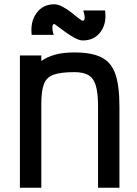

<svg xmlns="http://www.w3.org/2000/svg" viewBox="-20 -877 640 897"><path d="M73 0V-618H173V-592Q200 -611 237 -621.5Q274 -632 328 -632Q408 -632 454 -609Q500 -586 519 -531Q538 -476 538 -380V0H438V-380Q438 -441 428 -476Q418 -511 394 -525.5Q370 -540 328 -540Q264 -540 230.5 -528Q197 -516 185 -484Q173 -452 173 -391V0ZM367 -688Q351 -688 329.5 -699.5Q308 -711 286.5 -726.5Q265 -742 250 -753.5Q235 -765 233 -765Q226 -765 225 -750.5Q224 -736 231 -714H128Q121 -776 151 -816.5Q181 -857 233 -857Q251 -857 272.5 -845.5Q294 -834 313.5 -818.5Q333 -803 347.5 -791.5Q362 -780 367 -780Q375 -780 375.5 -793.5Q376 -807 369 -828H471Q479 -767 449.5 -727.5Q420 -688 367 -688Z"/></svg>

Font: Victor Mono Thin
Style: Regular
Weight: 100
Monospace: yes
Designer: Rune Bjørnerås
Version: Version 1.561;gftools[0.9.30]